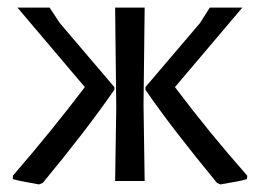

<svg xmlns="http://www.w3.org/2000/svg" viewBox="-20 -478 686 507"><path d="M562 9 553 5Q431 -143 364 -241V-248L508 -417L534 -458H620L442 -248Q533 -127 633 -14L632 -5Q617 0 562 9ZM83 9Q31 0 14 -5V-14Q116 -132 204 -248L26 -458H111L138 -417L282 -248V-241Q208 -134 93 5ZM284 0 287 -194 284 -458H362L359 -201L362 0Z"/></svg>

Font: Alegreya Sans SC
Style: Regular
Weight: 400
Designer: Juan Pablo del Peral
Foundry: Huerta Tipografica
Version: Version 2.007